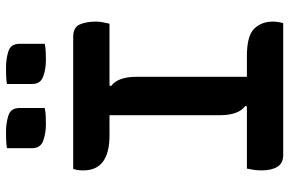

<svg xmlns="http://www.w3.org/2000/svg" viewBox="-182 -782 964 640"><g transform="rotate(-90 300.0 -462.0)"><path d="M543 0H103Q76 0 64 -19.5Q52 -39 52 -72Q52 -86 54 -99Q56 -112 58 -121H265L267 -126Q236 -149 236 -211V-579H169Q52 -579 52 -666Q52 -687 57 -700H497Q529 -700 538.5 -678Q548 -656 548 -624Q548 -614 546 -602.5Q544 -591 541 -579H335L333 -574Q364 -551 364 -489V-121H433Q501 -121 524.5 -96.5Q548 -72 548 -35Q548 -18 543 0ZM126 -921Q139 -923 153.5 -923.5Q168 -924 180 -924Q210 -924 235 -916Q260 -908 260 -879V-795Q247 -792 232.5 -791.5Q218 -791 205 -791Q176 -791 151 -800Q126 -809 126 -837ZM340 -921Q353 -923 367.5 -923.5Q382 -924 394 -924Q424 -924 449 -916Q474 -908 474 -879V-795Q461 -792 446.5 -791.5Q432 -791 419 -791Q390 -791 365 -800Q340 -809 340 -837Z"/></g></svg>

Font: Recursive Mn Csl St SmB
Style: Regular
Weight: 600
Monospace: yes
Version: Version 1.079;hotconv 1.0.112;makeotfexe 2.5.65598; ttfautoh